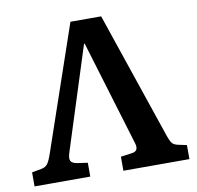

<svg xmlns="http://www.w3.org/2000/svg" viewBox="-78 -781 884 862"><g transform="rotate(-10 363.5 -350.0)"><path d="M11 0V-64L54 -72Q73 -75 83 -88Q93 -101 104 -134L298 -700H438L634 -123Q644 -94 652 -85Q660 -76 679 -72L717 -64V0H416V-64L467 -71Q501 -75 489 -113L344 -592H341L191 -122Q183 -97 188.5 -85.5Q194 -74 217 -70L265 -63V0Z"/></g></svg>

Font: Literata SemiBold
Style: Regular
Weight: 600
Designer: Latin by Veronika Burian and Jose Scaglione. Greek by Irene Vlachou. Cyrillic by Vera Evstafieva.
Foundry: TypeTogether
Version: Version 3.103; ttfautohint (v1.8.4.7-5d5b);gftools[0.9.29]